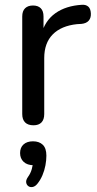

<svg xmlns="http://www.w3.org/2000/svg" viewBox="-20 -517 405 803"><path d="M120 7Q97 7 85 -5Q73 -17 73 -40V-448Q73 -471 85 -482.5Q97 -494 118 -494Q139 -494 150.5 -482.5Q162 -471 162 -448V-371H152Q168 -431 212 -462Q256 -493 323 -497Q339 -498 349 -489.5Q359 -481 360 -461Q361 -442 351 -430.5Q341 -419 320 -417L302 -416Q236 -409 200.5 -373Q165 -337 165 -274V-40Q165 -17 153.5 -5Q142 7 120 7ZM136 252Q127 263 116.5 265Q106 267 98.5 261.5Q91 256 89.5 246Q88 236 97 223Q108 208 113 190Q118 172 118 158L121 174Q94 174 79 160Q64 146 64 123Q64 100 78.5 87Q93 74 118 74Q144 74 159 88.5Q174 103 174 134Q174 153 170 174.5Q166 196 157.5 216Q149 236 136 252Z"/></svg>

Font: Nunito Medium
Style: Regular
Weight: 500
Designer: Vernon Adams
Foundry: Vernon Adams
Version: Version 3.601